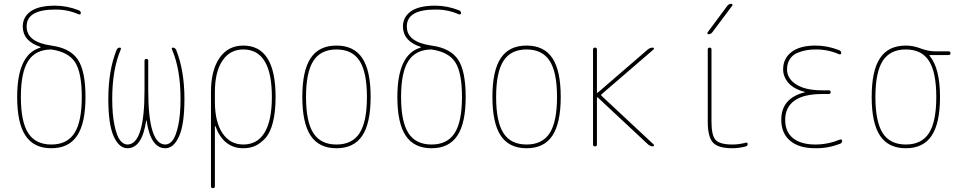

<svg xmlns="http://www.w3.org/2000/svg" viewBox="-20 -770 5040 1010"><path d="M249 -509.8Q166 -508.8 127.9 -448.7Q89.8 -388.7 89.8 -259.8Q89.8 -129.9 128.4 -69.8Q167 -9.8 250 -9.8Q333 -9.8 371.6 -69.8Q410.2 -129.9 410.2 -259.8Q410.2 -387.7 375 -442.4Q339.8 -497.1 249 -509.8ZM70.3 -259.8Q70.3 -484.4 192.4 -519.5Q193.4 -519.5 193.4 -521.5Q193.4 -523.4 192.4 -523.4Q100.6 -553.7 99.6 -629.9Q99.6 -680.7 141.6 -710.4Q183.6 -740.2 269.5 -740.2Q333 -740.2 394.5 -715.8Q404.3 -712.9 405.3 -701.2Q405.3 -697.3 402.3 -695.3Q399.4 -693.4 394.5 -694.3Q335 -720.7 269.5 -719.7Q119.1 -719.7 120.1 -629.9Q120.1 -548.8 250 -530.3Q349.6 -516.6 389.6 -456.5Q429.7 -396.5 429.7 -259.8Q429.7 -122.1 385.7 -56.2Q341.8 9.8 250 9.8Q158.2 9.8 114.3 -56.2Q70.3 -122.1 70.3 -259.8Z M650.4 9.8Q606.4 9.8 578.1 -52.7Q549.8 -115.2 549.8 -250Q549.8 -400.4 593.8 -508.8Q599.6 -519.5 609.4 -519.5Q619.1 -519.5 615.2 -509.8Q570.3 -404.3 570.3 -250Q570.3 -166 582.5 -109.9Q594.7 -53.7 611.8 -31.7Q628.9 -9.8 650.4 -9.8Q740.2 -9.8 740.2 -294.9V-450.2Q740.2 -460 750 -460Q759.8 -460 759.8 -450.2V-294.9Q759.8 -9.8 849.6 -9.8Q871.1 -9.8 888.2 -31.7Q905.3 -53.7 917.5 -109.9Q929.7 -166 929.7 -250Q929.7 -405.3 884.8 -509.8Q880.9 -519.5 890.6 -519.5Q899.4 -519.5 906.2 -508.8Q950.2 -399.4 950.2 -250Q950.2 -115.2 921.9 -52.7Q893.6 9.8 849.6 9.8Q772.5 9.8 751 -135.7Q751 -136.7 750 -136.7Q749 -136.7 749 -135.7Q727.5 9.8 650.4 9.8Z M1110.4 -285.2V-235.4Q1110.4 -128.9 1150.4 -69.3Q1190.4 -9.8 1259.8 -9.8Q1334 -9.8 1372.1 -73.2Q1410.2 -136.7 1410.2 -259.8Q1410.2 -509.8 1259.8 -509.8Q1189.5 -509.8 1149.9 -450.7Q1110.4 -391.6 1110.4 -285.2ZM1089.8 210V-285.2Q1089.8 -400.4 1134.8 -465.3Q1179.7 -530.3 1259.8 -530.3Q1429.7 -530.3 1429.7 -259.8Q1429.7 -179.7 1415 -124Q1400.4 -68.4 1373.5 -40.5Q1346.7 -12.7 1319.8 -1.5Q1293 9.8 1259.8 9.8Q1156.2 9.8 1113.3 -105.5Q1113.3 -107.4 1111.3 -107.4Q1110.4 -107.4 1110.4 -106.4V210Q1110.4 219.7 1100.1 219.7Q1089.8 219.7 1089.8 210Z M1871.6 -449.7Q1833 -509.8 1750 -509.8Q1667 -509.8 1628.4 -449.7Q1589.8 -389.6 1589.8 -259.8Q1589.8 -129.9 1628.4 -69.8Q1667 -9.8 1750 -9.8Q1833 -9.8 1871.6 -69.8Q1910.2 -129.9 1910.2 -259.8Q1910.2 -389.6 1871.6 -449.7ZM1885.7 -56.2Q1841.8 9.8 1750 9.8Q1658.2 9.8 1614.3 -56.2Q1570.3 -122.1 1570.3 -260.3Q1570.3 -398.4 1614.3 -464.4Q1658.2 -530.3 1750 -530.3Q1841.8 -530.3 1885.7 -464.4Q1929.7 -398.4 1929.7 -260.3Q1929.7 -122.1 1885.7 -56.2Z M2249 -509.8Q2166 -508.8 2127.9 -448.7Q2089.8 -388.7 2089.8 -259.8Q2089.8 -129.9 2128.4 -69.8Q2167 -9.8 2250 -9.8Q2333 -9.8 2371.6 -69.8Q2410.2 -129.9 2410.2 -259.8Q2410.2 -387.7 2375 -442.4Q2339.8 -497.1 2249 -509.8ZM2070.3 -259.8Q2070.3 -484.4 2192.4 -519.5Q2193.4 -519.5 2193.4 -521.5Q2193.4 -523.4 2192.4 -523.4Q2100.6 -553.7 2099.6 -629.9Q2099.6 -680.7 2141.6 -710.4Q2183.6 -740.2 2269.5 -740.2Q2333 -740.2 2394.5 -715.8Q2404.3 -712.9 2405.3 -701.2Q2405.3 -697.3 2402.3 -695.3Q2399.4 -693.4 2394.5 -694.3Q2335 -720.7 2269.5 -719.7Q2119.1 -719.7 2120.1 -629.9Q2120.1 -548.8 2250 -530.3Q2349.6 -516.6 2389.6 -456.5Q2429.7 -396.5 2429.7 -259.8Q2429.7 -122.1 2385.7 -56.2Q2341.8 9.8 2250 9.8Q2158.2 9.8 2114.3 -56.2Q2070.3 -122.1 2070.3 -259.8Z M2871.6 -449.7Q2833 -509.8 2750 -509.8Q2667 -509.8 2628.4 -449.7Q2589.8 -389.6 2589.8 -259.8Q2589.8 -129.9 2628.4 -69.8Q2667 -9.8 2750 -9.8Q2833 -9.8 2871.6 -69.8Q2910.2 -129.9 2910.2 -259.8Q2910.2 -389.6 2871.6 -449.7ZM2885.7 -56.2Q2841.8 9.8 2750 9.8Q2658.2 9.8 2614.3 -56.2Q2570.3 -122.1 2570.3 -260.3Q2570.3 -398.4 2614.3 -464.4Q2658.2 -530.3 2750 -530.3Q2841.8 -530.3 2885.7 -464.4Q2929.7 -398.4 2929.7 -260.3Q2929.7 -122.1 2885.7 -56.2Z M3099.6 -9.8V-509.8Q3099.6 -519.5 3109.9 -519.5Q3120.1 -519.5 3120.1 -509.8V-284.2Q3120.1 -283.2 3121.6 -282.2Q3123 -281.2 3124 -282.2L3387.7 -509.8Q3399.4 -519.5 3415 -519.5Q3418.9 -519.5 3419.9 -515.6Q3420.9 -511.7 3418 -509.8L3143.6 -273.4Q3140.6 -270.5 3143.6 -266.6L3418.9 -9.8Q3420.9 -7.8 3419.9 -3.9Q3418.9 0 3415 0Q3402.3 0 3389.6 -9.8L3124 -257.8Q3123 -258.8 3121.6 -257.8Q3120.1 -256.8 3120.1 -255.9V-9.8Q3120.1 0 3109.9 0Q3099.6 0 3099.6 -9.8Z M3722.7 -129.9Q3722.7 -57.6 3744.6 -33.7Q3766.6 -9.8 3833 -9.8Q3868.2 -9.8 3903.3 -19.5Q3907.2 -20.5 3910.2 -18.6Q3913.1 -16.6 3913.1 -12.7Q3913.1 -2.9 3904.3 0Q3868.2 9.8 3833 9.8Q3757.8 9.8 3730.5 -20Q3703.1 -49.8 3703.1 -129.9V-509.8Q3703.1 -519.5 3712.9 -519.5Q3722.7 -519.5 3722.7 -509.8ZM3707 -589.8Q3703.1 -589.8 3701.7 -593.3Q3700.2 -596.7 3702.1 -599.6L3806.6 -740.2Q3815.4 -750 3827.1 -750Q3831.1 -750 3832.5 -746.6Q3834 -743.2 3832 -740.2L3726.6 -599.6Q3718.8 -589.8 3707 -589.8Z M4212.9 -284.2Q4213.9 -284.2 4213.9 -285.2Q4213.9 -287.1 4211.9 -287.1Q4155.3 -301.8 4127.4 -334Q4099.6 -366.2 4099.6 -405.3Q4099.6 -462.9 4144 -496.6Q4188.5 -530.3 4269.5 -530.3Q4333 -530.3 4394.5 -505.9Q4404.3 -502.9 4405.3 -491.2Q4405.3 -487.3 4402.3 -485.4Q4399.4 -483.4 4394.5 -484.4Q4335 -510.7 4269.5 -509.8Q4244.1 -509.8 4222.2 -505.9Q4200.2 -502 4175.3 -492.2Q4150.4 -482.4 4135.3 -459.5Q4120.1 -436.5 4120.1 -405.3Q4120.1 -356.4 4168.5 -325.7Q4216.8 -294.9 4304.7 -294.9H4339.8Q4349.6 -294.9 4349.6 -285.2Q4349.6 -275.4 4339.8 -275.4H4304.7Q4207 -275.4 4158.7 -240.2Q4110.4 -205.1 4110.4 -139.6Q4110.4 -76.2 4151.9 -43Q4193.4 -9.8 4269.5 -9.8Q4335 -9.8 4399.4 -36.1Q4403.3 -37.1 4406.7 -35.2Q4410.2 -33.2 4410.2 -29.3Q4410.2 -18.6 4399.4 -13.7Q4335.9 10.7 4269.5 9.8Q4182.6 9.8 4136.2 -29.8Q4089.8 -69.3 4089.8 -139.6Q4089.8 -253.9 4212.9 -284.2Z M4866.7 -449.7Q4828.1 -509.8 4745.1 -509.8Q4662.1 -509.8 4623.5 -449.7Q4585 -389.6 4585 -259.8Q4585 -129.9 4623.5 -69.8Q4662.1 -9.8 4745.1 -9.8Q4828.1 -9.8 4866.7 -69.8Q4905.3 -129.9 4905.3 -259.8Q4905.3 -389.6 4866.7 -449.7ZM4745.1 -530.3Q4784.2 -530.3 4823.2 -515.1Q4862.3 -500 4900.4 -500H4969.7Q4979.5 -500 4980 -490.2Q4980.5 -480.5 4969.7 -480.5H4870.1Q4869.1 -480.5 4869.1 -479Q4869.1 -477.5 4869.6 -477.5Q4870.1 -477.5 4870.1 -476.6Q4924.8 -411.1 4924.8 -259.8Q4924.8 -122.1 4880.9 -56.2Q4836.9 9.8 4745.1 9.8Q4653.3 9.8 4609.4 -56.2Q4565.4 -122.1 4565.4 -260.3Q4565.4 -398.4 4609.4 -464.4Q4653.3 -530.3 4745.1 -530.3Z"/></svg>

Font: Rounded-X Mgen+ 1m thin
Style: Regular
Weight: 100
Designer: [Source Han Sans]
Ryoko NISHIZUKA  (kana & ideographs); Paul D. Hunt (Latin, Greek & Cyrillic); Wenlong ZHANG  (bopomofo
Version: Version 1.059.20150602